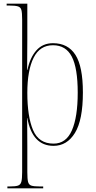

<svg xmlns="http://www.w3.org/2000/svg" viewBox="-20 -780 522 1040"><path d="M20 240V230H33Q63 230 77 225.5Q91 221 95.5 205Q100 189 100 153V-674Q100 -710 96 -725.5Q92 -741 77 -745.5Q62 -750 30 -750H16V-760H128V-564Q128 -532 127.5 -493Q127 -454 127 -402H129Q142 -467 176.5 -506.5Q211 -546 267 -546Q348 -546 388.5 -483Q429 -420 429 -279Q429 -130 386 -60Q343 10 270 10Q155 10 128 -141H127Q127 -118 127.5 -73Q128 -28 128 14V153Q128 189 132 205Q136 221 150 225.5Q164 230 195 230H214V240ZM270 -2Q338 -2 369.5 -74Q401 -146 401 -278Q401 -411 369 -473Q337 -535 267 -535Q196 -535 162 -467Q128 -399 128 -277Q128 -149 159 -75.5Q190 -2 270 -2Z"/></svg>

Font: Noto Serif Display Condensed Thin
Style: Regular
Weight: 100
Width: 3
Designer: Monotype Design Team
Foundry: Monotype Imaging Inc.
Version: Version 2.009